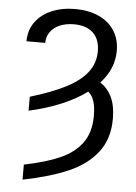

<svg xmlns="http://www.w3.org/2000/svg" viewBox="-61 -763 722 1016"><g transform="rotate(5 300.0 -255.0)"><path d="M435.5 -504.9Q435.5 -567.4 399.7 -601.6Q363.8 -635.7 297.9 -635.7Q254.9 -635.7 222.4 -621.8Q189.9 -607.9 172.1 -582.5Q154.3 -557.1 154.3 -524.4H54.7Q54.7 -582.5 85.7 -626Q116.7 -669.4 171.9 -693.1Q227.1 -716.8 297.9 -716.8Q367.2 -716.8 420.9 -693.1Q474.6 -669.4 504.9 -623.8Q535.2 -578.1 535.2 -514.6Q535.2 -419.9 462.9 -340.8Q503.9 -314 524.9 -268.6Q545.9 -223.1 545.9 -155.3Q545.9 -47.9 490.2 23.4Q434.6 94.7 337.2 136.7Q239.7 178.7 97.7 207V127Q214.8 103.5 289.8 69.8Q364.7 36.1 404.5 -19.8Q444.3 -75.7 444.3 -161.1Q444.3 -208 434.8 -238.5Q425.3 -269 403.8 -287.6Q346.2 -244.6 268.1 -212.2Q189.9 -179.7 97.7 -159.2V-233.4Q211.9 -267.6 285.4 -305.2Q358.9 -342.8 397.2 -391.6Q435.5 -440.4 435.5 -504.9Z"/></g></svg>

Font: Pretendard JP
Style: Regular
Weight: 400
Designer: Base glyphs from Inter by Rasmus Andersson; Hangeul glyphs from Noto Sans CJK(Source Han Sans) by Jang Soo-young and Kan
Foundry: Kil Hyung-jin
Version: Version 1.309